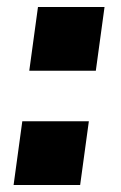

<svg xmlns="http://www.w3.org/2000/svg" viewBox="-20 -531 348 551"><path d="M19 0 44 -183H235L210 0ZM64 -328 89 -511H280L255 -328Z"/></svg>

Font: Chivo Medium Black
Style: Italic
Weight: 900
Italic angle: -8.05°
Version: Version 2.002